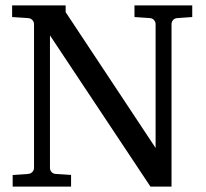

<svg xmlns="http://www.w3.org/2000/svg" viewBox="-20 -691 761 711"><path d="M636.2 -624Q625.5 -623 620.4 -616.2Q615.2 -609.4 615.2 -602.1V0H537.1L165 -560.1V-68.8Q165 -61.5 170.2 -54.7Q175.3 -47.9 186 -46.9L243.2 -43V0H26.9V-43L84 -46.9Q94.7 -47.9 100.3 -54.7Q106 -61.5 106 -68.8V-602.1Q106 -609.4 100.3 -616.2Q94.7 -623 84 -624L24.9 -627.9V-670.9H223.1V-646L556.2 -143.1V-602.1Q556.2 -609.4 550.8 -616.2Q545.4 -623 535.2 -624L478 -627.9V-670.9H691.9V-627.9Z"/></svg>

Font: Charis SIL Viet
Style: Regular
Weight: 400
Foundry: SIL International
Version: Version 5.000